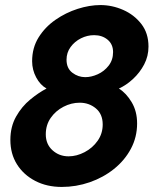

<svg xmlns="http://www.w3.org/2000/svg" viewBox="-20 -730 623 759"><path d="M224 9Q165 9 119 -15Q73 -39 47 -80.5Q21 -122 21 -177Q21 -229 43.5 -269Q66 -309 99.5 -336.5Q133 -364 164 -380Q139 -394 123 -424Q107 -454 107 -488Q107 -541 132.5 -582Q158 -623 199 -651.5Q240 -680 287 -695Q334 -710 377 -710Q423 -710 466.5 -691Q510 -672 538.5 -635.5Q567 -599 567 -546Q567 -508 550 -475.5Q533 -443 506 -418Q479 -393 450 -380Q479 -362 500.5 -326Q522 -290 522 -242Q522 -188 497.5 -142Q473 -96 430.5 -62Q388 -28 334.5 -9.5Q281 9 224 9ZM317 -425Q341 -425 366.5 -436.5Q392 -448 409.5 -470.5Q427 -493 427 -524Q427 -555 405.5 -573Q384 -591 352 -591Q325 -591 300 -578.5Q275 -566 259 -544Q243 -522 243 -494Q243 -460 266 -442.5Q289 -425 317 -425ZM251 -112Q283 -112 314.5 -128.5Q346 -145 366 -173.5Q386 -202 386 -238Q386 -279 359 -301.5Q332 -324 295 -324Q262 -324 231 -308Q200 -292 180.5 -264Q161 -236 161 -199Q161 -160 187.5 -136Q214 -112 251 -112Z"/></svg>

Font: Raleway
Style: Bold Italic
Weight: 700
Italic angle: -12°
Designer: Matt McInerney, Pablo Impallari, Rodrigo Fuenzalida
Foundry: Matt McInerney, Pablo Impallari, Rodrigo Fuenzalida
Version: Version 4.101;RELEASE